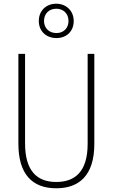

<svg xmlns="http://www.w3.org/2000/svg" viewBox="-20 -1004 607 1034"><path d="M284 -799C338 -799 377 -835 377 -891C377 -946 336 -984 283 -984C230 -984 189 -948 189 -891C189 -834 231 -799 284 -799ZM284 -826C242 -826 217 -855 217 -891C217 -929 243 -957 283 -957C322 -957 349 -930 349 -891C349 -853 323 -826 284 -826ZM488 -229V-714H452V-229C452 -81 385 -24 283 -24C177 -24 115 -86 115 -232V-714H79V-230C79 -68 152 10 283 10C404 10 488 -57 488 -229Z"/></svg>

Font: Noto Sans Bengali Condensed ExtraLight
Style: Regular
Weight: 200
Width: 3
Designer: Joana Ranito - Universal Thirst; Jelle Bosma - Monotype Design Team
Foundry: Universal Thirst ehf.
Version: Version 3.000